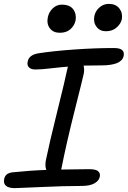

<svg xmlns="http://www.w3.org/2000/svg" viewBox="-31 -952 654 983"><path d="M511.2 -792Q480.5 -792 463.1 -814.9Q445.8 -837.9 452.1 -870.1Q457.5 -896 478.3 -914.1Q499 -932.1 525.9 -932.1Q562 -932.1 580.1 -908.7Q598.1 -885.3 592.8 -854Q588.4 -831.5 566.7 -811.8Q544.9 -792 511.2 -792ZM274.9 -784.2Q241.7 -784.2 224.4 -806.9Q207 -829.6 213.9 -863.8Q219.7 -891.1 239.5 -909.7Q259.3 -928.2 285.2 -928.2Q326.2 -928.2 343.8 -904.5Q361.3 -880.9 356 -847.2Q349.6 -819.8 329.1 -802Q308.6 -784.2 274.9 -784.2ZM45.9 11.2Q12.7 11.2 -0.7 -1Q-14.2 -13.2 -9.8 -34.2Q-4.9 -65.4 33.2 -69.8Q128.9 -79.6 206.1 -82Q198.2 -102.5 204.1 -132.8Q222.7 -223.6 262.5 -383.1Q302.2 -542.5 314 -600.1Q315.9 -607.9 316.9 -610.8Q283.7 -608.4 231 -602.3Q178.2 -596.2 150.9 -596.2Q127.9 -596.2 117.2 -607.2Q106.4 -618.2 110.8 -636.2Q116.2 -670.9 166 -679.2Q241.2 -690.9 348.6 -698.5Q456.1 -706.1 551.8 -706.1Q583 -706.1 594.5 -695.6Q606 -685.1 602.1 -666Q592.8 -617.2 487.8 -617.2Q422.9 -617.2 397 -616.2Q401.9 -595.7 397.9 -575.2Q393.1 -552.2 351.1 -385.5Q309.1 -218.8 284.2 -92.8Q284.2 -89.8 282.2 -84Q372.1 -85.9 424.8 -85.9Q459.5 -85.9 471.4 -75.4Q483.4 -64.9 480 -47.9Q476.1 -26.4 452.4 -13.2Q428.7 0 386.2 0Q296.4 0 179 5.6Q61.5 11.2 45.9 11.2Z"/></svg>

Font: Shantell Sans Normal
Style: Italic
Weight: 400
Italic angle: -11.31°
Designer: Stephen Nixon, Anya Danilova, Shantell Martin
Foundry: Arrow Type
Version: Version 1.006;[559af2be0]